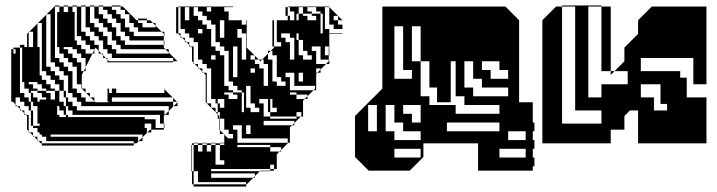

<svg xmlns="http://www.w3.org/2000/svg" viewBox="-20 -524 2621 702"><path d="M261 -456V-472H253V-456ZM261 -440V-456H253V-440ZM261 -424V-440H253V-424ZM261 -408V-424H253V-408ZM261 -408H253V-392H261ZM549 -424V-430L539 -440H517V-450H485V-456H517V-450H529L539 -440H549V-430L571 -408H581V-392H579V-400L571 -408H485V-424H469V-440H453V-472H437V-488H421V-500H389V-504H421V-500H429L479 -450H485V-440H501V-424ZM581 -360H579V-376H453V-392H437V-408H421V-440H405V-456H389V-472H373V-488H357V-500H341V-504H357V-500H389V-488H405V-472H421V-456H437V-424H453V-408H469V-392H579V-376H581ZM133 -328V-344H125V-328ZM37 -312H29V-328H37ZM133 -312V-328H125V-312ZM37 -296H29V-312H37ZM133 -296V-312H125V-296ZM597 -328V-332L585 -344H421V-360H405V-376H389V-408H373V-424H357V-440H341V-456H325V-500H309V-504H325V-500H341V-472H357V-456H373V-440H389V-424H405V-392H421V-376H437V-360H579V-350L585 -344H597V-332L629 -300H613V-312H389V-328H373V-344H357V-376H341V-392H325V-408H309V-424H293V-500H277V-504H293V-500H309V-440H325V-424H341V-408H357V-392H373V-360H389V-344H405V-328ZM133 -280V-296H125V-280ZM37 -264H29V-280H37ZM133 -280H125V-264H133ZM37 -248H29V-264H37ZM37 -232H29V-248H37ZM37 -216H29V-232H37ZM37 -184H29V-200H37ZM37 -184V-168H29V-184ZM389 -168V-152H613V-166L611 -168H389V-152H379V-168ZM101 -72V-64H125V-72H117V-136H101V-152H93V-168H117V-152H125V-160H149V-168H133V-184H117V-192H93V-184H101V-168H93V-184H85V-200H69V-224H61V-350H53V-184H69V-168H85V-152H93V-120H101V-104H93V-120H85V-136H69V-152H53V-168H37V-152H29V-168H37V-142L43 -136H53V-126L59 -120H69V-110L75 -104H85V-44L89 -40H101V-28L105 -24H117V-12L121 -8H133V0H469V8H133V0H129L121 -8H117V-12L105 -24H101V-28L89 -40H85V-44L79 -50V-100L75 -104H69V-110L59 -120H53V-126L43 -136H37V-142L29 -150V-152H21V-344H29V-328H37V-344H29V-350H53V-360H69V-352H79V-400L85 -406V-408H87L85 -406V-352H101V-408H87L117 -438V-440H119L117 -438V-352H125V-344H133V-440H119L149 -470V-472H151L149 -470V-280H165V-264H181V-248H197V-232H213V-192H221V-184H229V-248H213V-264H197V-280H181V-296H165V-472H151L179 -500H181V-312H197V-296H213V-280H229V-264H245V-200H261V-184H277V-168H293V-152H325V-154L311 -168H309V-170L295 -184H293V-186L279 -200H277V-216H261V-280H245V-296H229V-312H213V-328H197V-352H189V-480H197V-500H181V-504H197V-500H213V-480H229V-500H213V-504H229V-500H245V-480H253V-472H261V-500H245V-504H261V-500H277V-408H293V-392H309V-376H325V-360H341V-338L351 -328H357V-322L367 -312H373V-306L379 -300H613V-296H373V-306L367 -312H357V-322L351 -328H341V-338L329 -350L325 -342V-328H318L325 -342V-344H309V-360H293V-376H277V-392H253V-376H261V-360H277V-344H293V-328H318L293 -278V-264H286L293 -278V-312H277V-328H261V-344H245V-352H213V-344H229V-328H245V-312H261V-296H277V-264H286L279 -250V-200H293V-186L295 -184H309V-170L311 -168H325V-154L329 -150H379V-152H373V-200H379V-184H389V-200H405V-184H581V-198L579 -200H581V-198L611 -168H613V-166L627 -152H629V-136H615L629 -150L627 -152H613V-136H615L597 -118V-104H583L597 -118V-136H277V-152H261V-168H245V-184H221V-168H229V-152H245V-136H261V-120H581V-104H583L579 -100V-72H581V-56H579V-72H565V-104H245V-120H221V-104H229V-96H509V-88H549V-56H579V-50H533V-40H519L529 -50H533V-72H509V-56H517V-40H519L501 -22V-8H487L501 -22V-32H165V-24H485V-8H487L479 0H469V-8H149V-24H133V-32H125V-40H117V-56H101V-64H93V-72ZM37 -280H29V-296H37ZM37 -200H29V-216H37ZM389 -184V-168H379V-184ZM181 -200V-192H197V-152H213V-136H221V-120H229V-136H221V-168H213V-192H197V-216H181V-232H165V-248H149V-264H125V-248H133V-232H149V-216H165V-200ZM149 -184H165V-160H181V-192H149V-200H133V-216H117V-224H85V-216H101V-200H117V-192H149ZM197 -104V-96H221V-104H213V-120H197V-136H189V-104ZM101 -88H93V-104H101ZM101 -72H93V-88H101Z M640 -466V-482H632V-466ZM656 -450H672V-498H656ZM752 -482V-498H736V-482ZM1056 -450V-482H1032V-466H1040V-450ZM1216 -450V-466H1200V-450ZM880 -434V-450H864V-434ZM784 -386H800V-450H784ZM1120 -482V-474H1152V-402H1160V-474H1152V-482H1136V-498H1104V-482ZM720 -402V-418H704V-402ZM880 -306V-402H864V-418H848V-386H864V-306ZM1008 -370H982V-354H1008ZM848 -354H832V-242H848ZM768 -306V-322H752V-306ZM1120 -306V-322H1104V-338H1088V-378H1072V-402H1064V-378H1072V-322H1088V-306ZM896 -306H912V-320L910 -322H896ZM912 -258V-274H896V-258ZM1088 -258H1072V-226H1088ZM800 -210H816V-194H832V-186H864V-114H872V-186H864V-194H848V-210H832V-226H816V-338H800V-354H784V-370H768V-434H752V-450H736V-466H720V-482H704V-498H688V-466H704V-450H720V-434H736V-418H752V-354H768V-338H784V-322H800ZM928 -114V-130H912V-146H896V-210H880V-130H896V-114ZM1064 -90V-98H968V-114H960V-162H928V-146H944V-98H968V-90ZM880 -34H896V-66H880ZM832 -18V-34H816V-50H800V-90H784V-114H776V-130H800V-162H776V-146H784V-130H776V-146H768V-162H752V-274H736V-290H720V-306H704V-370H688V-386H672V-402H656V-418H632V-402H640V-392L646 -386H656V-376L662 -370H672V-360L678 -354H688V-294L692 -290H704V-278L708 -274H720V-262L724 -258H736V-146H752V-130H768V-114H776V-106L782 -100V-90H784V-48L798 -34H800V-32L814 -18ZM800 6V0H784V6ZM736 30H752V6H736V0H752V-2H768V0H752V6H768V78H800V62H784V6H768V0H784V-2H800V-32L798 -34H784V-48L782 -50V-90H776V-106L732 -150V-250L724 -258H720V-262L708 -274H704V-278L692 -290H688V-294L682 -300V-350L678 -354H672V-360L662 -370H656V-376L646 -386H640V-392L632 -400V-402H624V-498H632V-482H640V-498H632V-500H832V-498H800V-482H816V-450H882V-350L910 -322H912V-320L926 -306H938L932 -300L926 -306H912V-290H928V-274H944V-210H960V-290H944V-306H938L960 -328V-338H970L960 -328V-306H976V-226H992V-210H1024V-226H1008V-242H992V-322H976V-338H970L982 -350V-354H976V-450H982V-434H992V-450H1032V-466H1024V-498H1032V-482H1040V-498H1032V-500H1182L1232 -450H1216V-434H1232V-418H1200V-434H1184V-498H1168V-418H1184V-402H1232V-400H1184V-338H1182V-354H1168V-322H1182V-306H1184V-290H1172L1182 -300V-306H1152V-354H1120V-338H1136V-290H1172L1152 -270V-258H1140L1152 -270V-274H1136V-258H1140L1136 -254V-194H1126L1132 -200V-210H1056V-258H1024V-242H1040V-194H1126L1104 -172V-162H1094L1104 -172V-178H1064V-186H1040V-178H1064V-162H1094L1088 -156V-98H1080L1082 -100V-114H1064V-98H1080L1056 -74V-66H1048L1056 -74V-82H944V-66H1048L1040 -58V-2H1032V-18H864V-66H832V-50H848V-2H1032V0L1008 24V30H1002L1008 24V14H968V6H848V14H968V30H1002L992 40V94H982V78H968V94H982V100H968V102H930L932 100H968V94H752V102H930L912 120V126H906L912 120V110H752V126H906L882 150H880V142H704V102H688V6H682V0H688V-2H704V0H688V6H704V30H720V6H704V0H720V-2H736V0H720V6H736ZM640 -450V-466H632V-450ZM640 -434V-450H632V-434ZM1072 -498V-474H1088V-466H1104V-450H1136V-466H1120V-474H1088V-498ZM1064 -474V-450H1072V-474ZM640 -434H632V-418H640ZM992 -418V-434H982V-418ZM992 -418H982V-402H992ZM992 -386V-402H982V-386ZM992 -386H982V-370H992ZM1184 -322H1182V-338H1184ZM1024 -370H1040V-306H1056V-386H1040V-402H1008V-386H1024ZM832 -178V-186H800V-178H816V-162H848V-178ZM976 -130V-162H968V-114H992V-130ZM880 158H688V150H682V102H680V6H682V102H688V150H880Z M1328 100 1278 50V-100L1378 -200V-500H1828L1868 -460H1870V-458L1878 -450V-150H1928V-76H1934V-44H1928V-12H1934V20H1928V52H1934V84H1928V100H1728V0H1528V50L1478 100ZM1742 -300V-268H1774V-236H1838V-268H1806V-300ZM1628 -150H1578V-204H1550V-300H1518V-172H1550V-140H1646V-108H1806V-140H1678V-172H1646V-300H1628ZM1838 -44V-12H1902V-44ZM1486 -300V-332H1454V-300ZM1486 -332H1454V-428H1422V-236H1486V-268H1454V-300H1518V-428H1486ZM1710 -300H1678V-204H1710V-172H1838V-204H1742V-236H1710ZM1454 -140V-108H1486V-76H1518V-140ZM1390 -140V-44H1358V-140H1326V-44H1422V-12H1518V-44H1454V-76H1422V-140ZM1614 -76V-44H1806V-76ZM1902 52V20H1806V52ZM1518 20H1422V52H1518Z M2131 -168V-216H2083V-168ZM2131 -216H2083V-360H2035V-72H2179V-120H2083V-168H2179V-216H2275V-264H2227L2263 -300V-350L2313 -400V-450L2363 -500H2563V-216H2515V-312H2323V-264H2467V-240H2491V-168H2563V-120H2419V-144H2395V-216H2323V-168H2371V-120H2563V0H2313V-120H2283L2263 -100V-50H2213V0H1963V-450L2013 -500H2035V-360H2083V-500H2035V-504H2179V-500H2213V-264H2227L2213 -250V-264H2179V-500H2131Z"/></svg>

Font: Rubik Broken Fax
Style: Regular
Weight: 400
Designer: Hubert and Fischer, NaN
Foundry: Hubert and Fischer, NaN
Version: Version 2.201